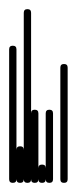

<svg xmlns="http://www.w3.org/2000/svg" viewBox="-20 -400 168 420"><path d="M0 -8H16V-292H0ZM8 -16Q4 -16 2 -14Q0 -12 0 -8Q0 -4 2 -2Q4 0 8 0Q12 0 14 -2Q16 -4 16 -8Q16 -12 14 -14Q12 -16 8 -16ZM8 -300Q4 -300 2 -298Q0 -296 0 -292Q0 -288 2 -286Q4 -284 8 -284Q12 -284 14 -286Q16 -288 16 -292Q16 -296 14 -298Q12 -300 8 -300Z M16 -8H32V-72H16ZM24 -16Q20 -16 18 -14Q16 -12 16 -8Q16 -4 18 -2Q20 0 24 0Q28 0 30 -2Q32 -4 32 -8Q32 -12 30 -14Q28 -16 24 -16ZM24 -80Q20 -80 18 -78Q16 -76 16 -72Q16 -68 18 -66Q20 -64 24 -64Q28 -64 30 -66Q32 -68 32 -72Q32 -76 30 -78Q28 -80 24 -80Z M32 -8H48V-372H32ZM40 -16Q36 -16 34 -14Q32 -12 32 -8Q32 -4 34 -2Q36 0 40 0Q44 0 46 -2Q48 -4 48 -8Q48 -12 46 -14Q44 -16 40 -16ZM40 -380Q36 -380 34 -378Q32 -376 32 -372Q32 -368 34 -366Q36 -364 40 -364Q44 -364 46 -366Q48 -368 48 -372Q48 -376 46 -378Q44 -380 40 -380Z M48 -8H64V-152H48ZM56 -16Q52 -16 50 -14Q48 -12 48 -8Q48 -4 50 -2Q52 0 56 0Q60 0 62 -2Q64 -4 64 -8Q64 -12 62 -14Q60 -16 56 -16ZM56 -160Q52 -160 50 -158Q48 -156 48 -152Q48 -148 50 -146Q52 -144 56 -144Q60 -144 62 -146Q64 -148 64 -152Q64 -156 62 -158Q60 -160 56 -160Z M64 -8H80V-32H64ZM72 -16Q68 -16 66 -14Q64 -12 64 -8Q64 -4 66 -2Q68 0 72 0Q76 0 78 -2Q80 -4 80 -8Q80 -12 78 -14Q76 -16 72 -16ZM72 -40Q68 -40 66 -38Q64 -36 64 -32Q64 -28 66 -26Q68 -24 72 -24Q76 -24 78 -26Q80 -28 80 -32Q80 -36 78 -38Q76 -40 72 -40Z M80 -8H96V-152H80ZM88 -16Q84 -16 82 -14Q80 -12 80 -8Q80 -4 82 -2Q84 0 88 0Q92 0 94 -2Q96 -4 96 -8Q96 -12 94 -14Q92 -16 88 -16ZM88 -160Q84 -160 82 -158Q80 -156 80 -152Q80 -148 82 -146Q84 -144 88 -144Q92 -144 94 -146Q96 -148 96 -152Q96 -156 94 -158Q92 -160 88 -160Z M96 0Q96 0 96 0Q96 0 96 0Q96 0 96 0Q96 0 96 0H112Q112 0 112 0Q112 0 112 0Q112 0 112 0Q112 0 112 0Z M112 -8H128V-252H112ZM120 -16Q116 -16 114 -14Q112 -12 112 -8Q112 -4 114 -2Q116 0 120 0Q124 0 126 -2Q128 -4 128 -8Q128 -12 126 -14Q124 -16 120 -16ZM120 -260Q116 -260 114 -258Q112 -256 112 -252Q112 -248 114 -246Q116 -244 120 -244Q124 -244 126 -246Q128 -248 128 -252Q128 -256 126 -258Q124 -260 120 -260Z"/></svg>

Font: Wavefont ExtraLight
Style: Regular
Weight: 250
Version: Version 3.004;gftools[0.9.33]